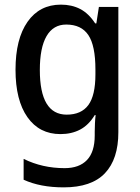

<svg xmlns="http://www.w3.org/2000/svg" viewBox="-20 -569 606 829"><path d="M243 -549Q290 -549 326.5 -530Q363 -511 391 -468H396L407 -539H491V2Q491 118 433 179Q375 240 255 240Q154 240 82 207V117Q163 157 259 157Q322 157 355.5 122Q389 87 389 16V0Q389 -15 390 -36.5Q391 -58 393 -72H389Q363 -29 326 -9.5Q289 10 241 10Q150 10 98.5 -63Q47 -136 47 -268Q47 -401 99 -475Q151 -549 243 -549ZM266 -463Q210 -463 181 -413Q152 -363 152 -267Q152 -74 268 -74Q331 -74 361.5 -115.5Q392 -157 392 -248V-269Q392 -372 361.5 -417.5Q331 -463 266 -463Z"/></svg>

Font: Noto Sans Gurmukhi SemiCondensed Medium
Style: Regular
Weight: 500
Width: 4
Designer: Jelle Bosma - Monotype Design Team
Foundry: Monotype Imaging Inc.
Version: Version 2.004; ttfautohint (v1.8.4.7-5d5b)